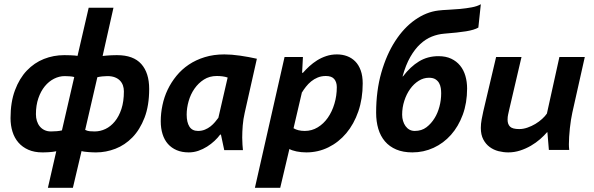

<svg xmlns="http://www.w3.org/2000/svg" viewBox="-20 -709 2811 908"><path d="M246.1 6.3Q238.8 7.8 229.5 9Q220.2 10.3 211.2 10.7Q202.1 11.2 193.8 11.5Q185.5 11.7 180.2 11.7Q142.6 11.7 114.3 -0.7Q85.9 -13.2 67.1 -34.9Q48.3 -56.6 39.1 -86.2Q29.8 -115.7 29.8 -150.4Q29.8 -226.1 50.8 -282.2Q71.8 -338.4 106.9 -375.2Q142.1 -412.1 187.7 -430.2Q233.4 -448.2 283.2 -448.2Q289.1 -448.2 297.9 -448Q306.6 -447.8 315.7 -447.5Q324.7 -447.3 333 -446.5Q341.3 -445.8 346.7 -444.8L399.4 -672.4H516.6L465.3 -444.3Q473.1 -445.3 482.4 -446Q491.7 -446.8 501.2 -447.3Q510.7 -447.8 519.3 -448Q527.8 -448.2 533.7 -448.2Q610.8 -448.2 648.2 -406.2Q685.5 -364.3 685.5 -288.6Q685.5 -209.5 663.6 -152.6Q641.6 -95.7 606.2 -59.3Q570.8 -22.9 525.9 -5.6Q481 11.7 435.1 11.7Q430.7 11.7 421.4 11.5Q412.1 11.2 401.4 10.5Q390.6 9.8 380.9 8.5Q371.1 7.3 365.7 5.4L324.7 179.2H206.5ZM382.8 -94.7Q393.6 -89.4 404.3 -88.4Q415 -87.4 427.7 -87.4Q454.1 -87.4 478.8 -99.1Q503.4 -110.8 522.9 -134.5Q542.5 -158.2 554.2 -193.6Q565.9 -229 565.9 -276.9Q565.9 -292 561.3 -305.2Q556.6 -318.4 547.1 -328.1Q537.6 -337.9 522.9 -343.5Q508.3 -349.1 487.8 -349.1Q477.1 -349.1 463.6 -347.7Q450.2 -346.2 440.4 -343.8ZM331.1 -344.7Q322.8 -347.2 309.8 -348.1Q296.9 -349.1 286.1 -349.1Q260.3 -349.1 235.6 -336.7Q210.9 -324.2 191.9 -301Q172.9 -277.8 161.4 -244.4Q149.9 -210.9 149.9 -168.9Q149.9 -151.9 154.5 -137Q159.2 -122.1 168.2 -111.1Q177.2 -100.1 190.4 -93.8Q203.6 -87.4 221.2 -87.4Q251.5 -87.4 272.9 -92.3Z M1137.2 -175.3Q1130.4 -146 1127.9 -115.5Q1125.5 -85 1125.5 -58.1Q1125.5 -41 1126.7 -24.9Q1127.9 -8.8 1128.9 1H1040.5L1024.9 -72.3H1021Q1010.3 -57.6 994.4 -42.7Q978.5 -27.8 959.2 -15.6Q939.9 -3.4 918 4.2Q896 11.7 872.6 11.7Q840.3 11.7 815.7 1.2Q791 -9.3 774.2 -28.3Q757.3 -47.4 748.8 -74.7Q740.2 -102.1 740.2 -135.7Q740.2 -173.3 748.3 -211.7Q756.3 -250 772.9 -284.9Q789.6 -319.8 814.5 -350.3Q839.4 -380.9 872.8 -403.3Q906.2 -425.8 948.2 -438.7Q990.2 -451.7 1041 -451.7Q1074.7 -451.7 1115.5 -445.8Q1156.2 -439.9 1194.8 -431.2ZM916.5 -89.8Q934.1 -89.8 949 -95.9Q963.9 -102.1 975.6 -111.3Q987.3 -120.6 996.6 -131.6Q1005.9 -142.6 1012.7 -151.9L1056.6 -342.3Q1045.4 -346.2 1032.2 -347.9Q1019 -349.6 1005.4 -349.6Q970.7 -349.6 944.3 -332.8Q918 -315.9 899.7 -289.6Q881.3 -263.2 872.1 -230.7Q862.8 -198.2 862.8 -167Q862.8 -130.9 875.7 -110.4Q888.7 -89.8 916.5 -89.8Z M1325.7 -439.5H1412.6L1408.7 -364.7H1412.6Q1426.3 -380.4 1443.1 -395.8Q1460 -411.1 1479.7 -423.6Q1499.5 -436 1522.9 -443.8Q1546.4 -451.7 1573.7 -451.7Q1599.1 -451.7 1621.1 -443.6Q1643.1 -435.5 1659.7 -418.9Q1676.3 -402.3 1685.8 -376.2Q1695.3 -350.1 1695.3 -314.5Q1695.3 -242.2 1674.6 -182.1Q1653.8 -122.1 1617.7 -79.1Q1581.5 -36.1 1533 -12.2Q1484.4 11.7 1428.7 11.7Q1404.3 11.7 1382.1 7.1Q1359.9 2.4 1348.6 -4.4L1305.2 179.2H1185.5ZM1368.2 -102.5Q1389.2 -89.8 1421.4 -89.8Q1454.6 -89.8 1482.4 -106.7Q1510.3 -123.5 1530.3 -152.1Q1550.3 -180.7 1561.5 -218.3Q1572.8 -255.9 1572.8 -296.9Q1572.8 -320.3 1560.8 -335Q1548.8 -349.6 1521 -349.6Q1500 -349.6 1482.7 -342.5Q1465.3 -335.4 1451.4 -324Q1437.5 -312.5 1426.8 -298.8Q1416 -285.2 1408.2 -272V-273.9Z M1885.7 -347.7Q1920.9 -394 1961.7 -418.7Q2002.4 -443.4 2053.7 -443.4Q2088.4 -443.4 2113.8 -431.4Q2139.2 -419.4 2156 -398.7Q2172.9 -377.9 2180.9 -350.1Q2189 -322.3 2189 -290.5Q2189 -222.2 2168.5 -166.5Q2147.9 -110.8 2112.8 -71.3Q2077.6 -31.7 2030.5 -10Q1983.4 11.7 1930.2 11.7Q1886.2 11.7 1854 -2Q1821.8 -15.6 1800.5 -40.5Q1779.3 -65.4 1769 -99.9Q1758.8 -134.3 1758.8 -175.8Q1758.8 -279.8 1783.4 -365.7Q1808.1 -451.7 1848.9 -514.6Q1889.6 -577.6 1942.6 -615Q1995.6 -652.3 2052.7 -659.2Q2071.8 -661.6 2099.4 -662.8Q2127 -664.1 2155.8 -666.7Q2184.6 -669.4 2210.9 -674.3Q2237.3 -679.2 2253.9 -689L2242.2 -578.6Q2223.1 -567.4 2184.1 -561Q2145 -554.7 2081.1 -549.8Q2050.8 -547.4 2022 -535.9Q1993.2 -524.4 1967.5 -500.7Q1941.9 -477.1 1920.4 -439.7Q1898.9 -402.3 1883.8 -347.7ZM1881.8 -166.5Q1881.8 -150.9 1886 -137.2Q1890.1 -123.5 1897.7 -112.8Q1905.3 -102.1 1916.3 -95.9Q1927.2 -89.8 1941.4 -89.8Q1974.1 -89.8 1996.8 -107.2Q2019.5 -124.5 2035.6 -150.9Q2049.8 -173.8 2058.1 -204.6Q2066.4 -235.4 2066.4 -268.1Q2066.4 -279.8 2064.5 -292.7Q2062.5 -305.7 2056.4 -316.4Q2050.3 -327.1 2039.1 -334.2Q2027.8 -341.3 2008.8 -341.3Q1982.9 -341.3 1960 -326.9Q1937 -312.5 1919.7 -288.3Q1902.3 -264.2 1892.1 -232.4Q1881.8 -200.7 1881.8 -166.5Z M2446.3 -439.5 2388.2 -190.9Q2385.7 -179.2 2383.1 -168Q2380.4 -156.7 2380.4 -143.1Q2380.4 -121.6 2392.1 -110.1Q2403.8 -98.6 2435.5 -98.6Q2454.6 -98.6 2474.4 -105.5Q2494.1 -112.3 2512 -123Q2529.8 -133.8 2543.9 -146.7Q2558.1 -159.7 2566.4 -171.9L2625.5 -439.5H2745.6L2686.5 -175.8Q2683.1 -161.1 2680.2 -142.1Q2677.2 -123 2675 -102.5Q2672.9 -82 2671.6 -62.3Q2670.4 -42.5 2670.4 -26.9Q2670.4 -20 2670.7 -14.9Q2670.9 -9.8 2671.9 0H2575.7L2568.8 -83.5L2567.4 -84Q2553.7 -67.9 2534.2 -50.8Q2514.6 -33.7 2490.7 -19.8Q2466.8 -5.9 2439.7 2.9Q2412.6 11.7 2383.8 11.7Q2360.8 11.7 2337.6 5.9Q2314.5 0 2295.9 -13.7Q2277.3 -27.3 2265.6 -49.6Q2253.9 -71.8 2253.9 -104Q2253.9 -123 2257.8 -144.3Q2261.7 -165.5 2265.6 -182.6L2326.2 -439.5Z"/></svg>

Font: PT Astra Sans
Style: Bold Italic
Weight: 700
Italic angle: -16°
Designer: A.Korolkova, I. Chaeva
Foundry: ParaType Ltd
Version: Version 1.002W